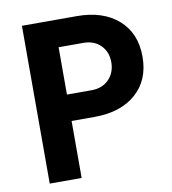

<svg xmlns="http://www.w3.org/2000/svg" viewBox="-79 -769 752 839"><g transform="rotate(-10 296.5 -350.0)"><path d="M74.2 0V-700.2H317.9Q433.6 -700.2 501.7 -640.4Q569.8 -580.6 569.8 -476.1Q569.8 -372.1 501.7 -312.5Q433.6 -252.9 317.9 -252.9H215.8V0ZM325.2 -580.1H215.8V-370.1H325.2Q373 -370.1 402.1 -399.9Q431.2 -429.7 431.2 -476.1Q431.2 -522 402.1 -551Q373 -580.1 325.2 -580.1Z"/></g></svg>

Font: SUSE
Style: Bold
Weight: 700
Designer: Rene Bieder
Foundry: SUSE
Version: Version 1.000